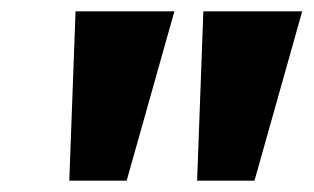

<svg xmlns="http://www.w3.org/2000/svg" viewBox="-20 -725 552 338"><path d="M102 -407 113 -705H287L203 -407ZM327 -407 338 -705H512L428 -407Z"/></svg>

Font: Mulish ExtraBold
Style: Italic
Weight: 800
Italic angle: -9°
Designer: Vernon Adams
Foundry: Vernon Adams
Version: Version 3.603; ttfautohint (v1.8.3)